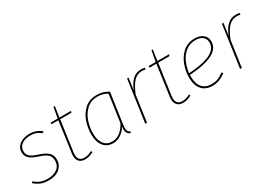

<svg xmlns="http://www.w3.org/2000/svg" viewBox="-0 -1353 2875 2065"><g transform="rotate(-30 1437.0 -321.0)"><path d="M407 -476 392 -462Q362 -486 331 -497.5Q300 -509 258 -509Q194 -509 153.5 -479Q113 -449 113 -398Q113 -359 139.5 -333.5Q166 -308 238 -286Q316 -261 348.5 -228.5Q381 -196 381 -143Q381 -77 332.5 -33.5Q284 10 194 10Q136 10 95.5 -7.5Q55 -25 21 -56L34 -70Q69 -41 105 -26Q141 -11 192 -11Q265 -11 311.5 -44.5Q358 -78 358 -142Q358 -188 330.5 -216Q303 -244 229 -267Q151 -292 120.5 -322.5Q90 -353 90 -398Q90 -456 138 -492.5Q186 -529 258 -529Q304 -529 340 -516Q376 -503 407 -476Z M574 -118Q572 -98 572 -89Q572 -10 649 -10Q694 -10 744 -37L752 -20Q699 10 647 10Q601 10 575.5 -15.5Q550 -41 550 -89Q550 -97 552 -117L605 -499H520L522 -519H608L632 -650L649 -652L630 -519H774L768 -499H628Z M1240 -488 1186 -112Q1182 -80 1182 -68Q1182 -45 1190 -30Q1198 -15 1218 -7L1211 10Q1186 0 1174 -18.5Q1162 -37 1162 -68Q1162 -75 1164 -97Q1133 -47 1089 -18.5Q1045 10 995 10Q920 10 877.5 -43.5Q835 -97 835 -190Q835 -268 861.5 -346Q888 -424 946.5 -476.5Q1005 -529 1095 -529Q1139 -529 1173 -518.5Q1207 -508 1240 -488ZM857 -191Q857 -106 893 -58.5Q929 -11 995 -11Q1097 -11 1167 -135L1216 -477Q1163 -510 1095 -510Q1013 -510 959.5 -460Q906 -410 881.5 -336.5Q857 -263 857 -191Z M1696 -522 1690 -503Q1670 -509 1648 -509Q1588 -509 1545.5 -464.5Q1503 -420 1464 -324L1418 0H1396L1470 -519H1489L1468 -371Q1500 -451 1543 -490Q1586 -529 1648 -529Q1670 -529 1696 -522Z M1791 -118Q1789 -98 1789 -89Q1789 -10 1866 -10Q1911 -10 1961 -37L1969 -20Q1916 10 1864 10Q1818 10 1792.5 -15.5Q1767 -41 1767 -89Q1767 -97 1769 -117L1822 -499H1737L1739 -519H1825L1849 -650L1866 -652L1847 -519H1991L1985 -499H1845Z M2074 -214V-196Q2074 -104 2115 -57.5Q2156 -11 2228 -11Q2273 -11 2307.5 -24.5Q2342 -38 2383 -67L2395 -51Q2354 -20 2314.5 -5Q2275 10 2228 10Q2145 10 2098.5 -43Q2052 -96 2052 -195Q2052 -271 2080 -348Q2108 -425 2167 -477Q2226 -529 2312 -529Q2377 -529 2416 -497Q2455 -465 2455 -411Q2455 -323 2358 -274Q2261 -225 2074 -214ZM2076 -234Q2432 -255 2432 -410Q2432 -456 2400.5 -482.5Q2369 -509 2312 -509Q2240 -509 2189 -468Q2138 -427 2110.5 -364.5Q2083 -302 2076 -234Z M2874 -522 2868 -503Q2848 -509 2826 -509Q2766 -509 2723.5 -464.5Q2681 -420 2642 -324L2596 0H2574L2648 -519H2667L2646 -371Q2678 -451 2721 -490Q2764 -529 2826 -529Q2848 -529 2874 -522Z"/></g></svg>

Font: Fira Sans Thin
Style: Italic
Weight: 250
Italic angle: -8°
Designer: Carrois Corporate & Edenspiekermann AG
Foundry: Carrois Corporate GbR & Edenspiekermann AG
Version: Version 4.203